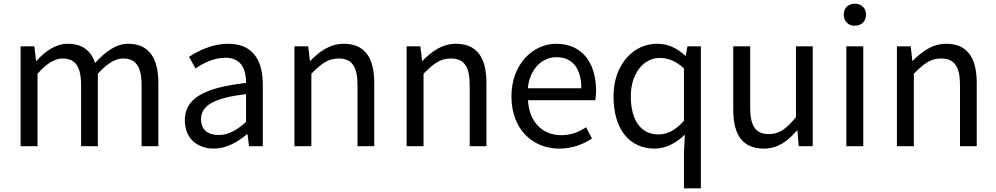

<svg xmlns="http://www.w3.org/2000/svg" viewBox="-20 -795 5415 1044"><path d="M92 0H184V-394C233 -450 279 -477 320 -477C389 -477 421 -434 421 -332V0H512V-394C563 -450 607 -477 649 -477C718 -477 750 -434 750 -332V0H841V-344C841 -482 788 -557 677 -557C610 -557 554 -514 497 -453C475 -517 431 -557 347 -557C282 -557 226 -516 178 -464H176L167 -543H92Z M1143 13C1210 13 1271 -22 1323 -65H1326L1334 0H1409V-334C1409 -469 1354 -557 1221 -557C1133 -557 1057 -518 1008 -486L1043 -423C1086 -452 1143 -481 1206 -481C1295 -481 1318 -414 1318 -344C1087 -318 985 -259 985 -141C985 -43 1052 13 1143 13ZM1169 -61C1115 -61 1073 -85 1073 -147C1073 -217 1135 -262 1318 -283V-132C1265 -85 1221 -61 1169 -61Z M1581 0H1673V-394C1727 -449 1765 -477 1821 -477C1893 -477 1924 -434 1924 -332V0H2015V-344C2015 -482 1963 -557 1849 -557C1775 -557 1718 -516 1667 -464H1665L1656 -543H1581Z M2191 0H2283V-394C2337 -449 2375 -477 2431 -477C2503 -477 2534 -434 2534 -332V0H2625V-344C2625 -482 2573 -557 2459 -557C2385 -557 2328 -516 2277 -464H2275L2266 -543H2191Z M3021 13C3094 13 3152 -11 3199 -42L3167 -103C3126 -76 3084 -60 3031 -60C2928 -60 2857 -134 2851 -250H3217C3219 -264 3221 -282 3221 -302C3221 -457 3143 -557 3004 -557C2880 -557 2761 -448 2761 -271C2761 -92 2876 13 3021 13ZM2850 -315C2861 -423 2929 -484 3006 -484C3091 -484 3141 -425 3141 -315Z M3699 229H3791V-543H3718L3709 -492H3707C3659 -534 3615 -557 3551 -557C3427 -557 3316 -447 3316 -271C3316 -90 3404 13 3540 13C3603 13 3660 -20 3704 -63L3699 36ZM3560 -64C3465 -64 3410 -141 3410 -272C3410 -396 3480 -480 3567 -480C3612 -480 3654 -464 3699 -423V-138C3654 -88 3610 -64 3560 -64Z M4134 13C4208 13 4262 -26 4313 -85H4316L4323 0H4399V-543H4308V-158C4256 -94 4217 -66 4161 -66C4089 -66 4059 -109 4059 -210V-543H3967V-199C3967 -60 4019 13 4134 13Z M4582 0H4674V-543H4582ZM4628 -655C4664 -655 4689 -679 4689 -716C4689 -751 4664 -775 4628 -775C4592 -775 4568 -751 4568 -716C4568 -679 4592 -655 4628 -655Z M4857 0H4949V-394C5003 -449 5041 -477 5097 -477C5169 -477 5200 -434 5200 -332V0H5291V-344C5291 -482 5239 -557 5125 -557C5051 -557 4994 -516 4943 -464H4941L4932 -543H4857Z"/></svg>

Font: Source Han Sans KR
Style: Regular
Weight: 400
Designer: Ryoko NISHIZUKA 西塚涼子 (kana, bopomofo & ideographs); Paul D. Hunt (Latin, Greek & Cyrillic); Sandoll Communications 산돌커뮤니
Foundry: Adobe
Version: Version 2.004;hotconv 1.0.118;makeotfexe 2.5.65603